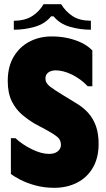

<svg xmlns="http://www.w3.org/2000/svg" viewBox="-20 -885 508 917"><path d="M451 -198Q451 -131 423.5 -84Q396 -37 348 -12.5Q300 12 239 12Q191 12 149 0.5Q107 -11 76.5 -27Q46 -43 32 -54V-225H54Q86 -195 131.5 -172.5Q177 -150 214 -150Q232 -150 244.5 -155.5Q257 -161 264 -171Q271 -181 271 -193Q271 -216 255.5 -229.5Q240 -243 206 -262L148 -293Q117 -311 86.5 -336.5Q56 -362 36.5 -401Q17 -440 17 -498Q17 -567 45.5 -614.5Q74 -662 121.5 -686.5Q169 -711 227 -711Q268 -711 304 -703Q340 -695 370 -680.5Q400 -666 421 -644V-473H399Q366 -508 324 -528.5Q282 -549 246 -549Q225 -549 211 -539Q197 -529 197 -510Q197 -488 219.5 -471Q242 -454 282 -430L344 -392Q378 -372 402 -345Q426 -318 438.5 -282Q451 -246 451 -198ZM188 -865H272Q294 -829 327.5 -807.5Q361 -786 414 -786V-743Q363 -743 314 -757Q265 -771 236 -807H224Q195 -771 146 -757Q97 -743 46 -743V-786Q99 -786 133.5 -808Q168 -830 188 -865Z"/></svg>

Font: Phudu ExtraBold
Style: Regular
Weight: 800
Version: Version 1.005;gftools[0.9.23]